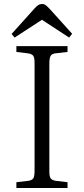

<svg xmlns="http://www.w3.org/2000/svg" viewBox="-20 -941 420 961"><path d="M62 0V-29L122 -36Q141 -39 147 -49Q153 -59 153 -86V-626Q153 -652 146.5 -661.5Q140 -671 120 -674L62 -681V-710H318V-681L257 -674Q240 -672 233.5 -661.5Q227 -651 227 -623V-83Q227 -58 233.5 -48.5Q240 -39 259 -36L318 -29V0ZM53 -753 38 -771 154 -900Q163 -910 171.5 -915.5Q180 -921 191 -921Q201 -921 209 -915Q217 -909 231 -894L341 -772L326 -753L190 -842Z"/></svg>

Font: Literata 36pt Light
Style: Regular
Weight: 300
Designer: Latin by Veronika Burian and Jose Scaglione. Greek by Irene Vlachou. Cyrillic by Vera Evstafieva.
Foundry: TypeTogether
Version: Version 3.002